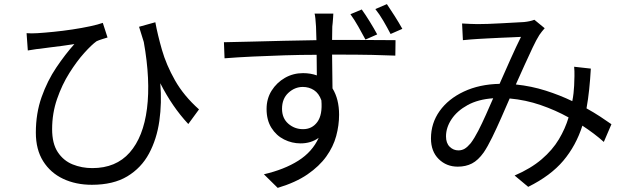

<svg xmlns="http://www.w3.org/2000/svg" viewBox="-20 -847 3040 932"><path d="M109 -686Q132 -684 162 -686Q195 -688 240 -692.5Q285 -697 331.5 -704Q378 -711 417.5 -719.5Q457 -728 479 -736L502 -665Q492 -662 476 -657Q460 -652 449 -647Q425 -630 389 -590Q353 -550 317 -493Q281 -436 257 -366.5Q233 -297 233 -220Q233 -150 260.5 -108.5Q288 -67 332.5 -49Q377 -31 428 -31Q543 -31 609.5 -106.5Q676 -182 693.5 -320Q711 -458 678 -643L655 -717L734 -739Q745 -679 766 -605.5Q787 -532 829.5 -457Q872 -382 946 -316L894 -245Q854 -288 820.5 -337Q787 -386 758 -443Q766 -348 753.5 -260Q741 -172 703.5 -102Q666 -32 598 9Q530 50 426 50Q348 50 286.5 21Q225 -8 189.5 -64.5Q154 -121 154 -203Q154 -297 182 -376Q210 -455 253.5 -519.5Q297 -584 341 -633Q316 -629 283 -624.5Q250 -620 219.5 -616.5Q189 -613 171 -610Q157 -609 143.5 -606.5Q130 -604 115 -602Z M1736 -801Q1754 -776 1775 -742Q1796 -708 1811 -680L1754 -655Q1738 -685 1719 -718.5Q1700 -752 1681 -778ZM1858 -827Q1875 -802 1896 -769Q1917 -736 1933 -707L1876 -682Q1860 -713 1841 -745.5Q1822 -778 1802 -803ZM1540 -360Q1528 -394 1504 -409.5Q1480 -425 1450 -425Q1411 -425 1380 -396.5Q1349 -368 1349 -319Q1349 -273 1379.5 -246.5Q1410 -220 1451 -220Q1495 -220 1520.5 -255Q1546 -290 1540 -360ZM1067 -642Q1123 -643 1199.5 -645Q1276 -647 1359 -649Q1442 -651 1516 -652L1514 -718Q1513 -738 1511 -756.5Q1509 -775 1507 -781H1598Q1598 -776 1597 -763Q1596 -750 1595 -737Q1594 -724 1593 -718L1592 -653H1607Q1669 -653 1727 -653Q1785 -653 1831 -652.5Q1877 -652 1900 -652L1899 -577Q1857 -579 1786.5 -580.5Q1716 -582 1606 -582H1592L1594 -418Q1626 -366 1626 -290Q1626 -239 1612 -187Q1598 -135 1564 -87.5Q1530 -40 1472.5 -0.5Q1415 39 1328 65L1261 -1Q1360 -24 1428 -67Q1496 -110 1527 -178Q1490 -151 1439 -151Q1397 -151 1359 -170Q1321 -189 1297.5 -226.5Q1274 -264 1274 -318Q1274 -368 1298.5 -407Q1323 -446 1363 -469Q1403 -492 1451 -492Q1487 -492 1518 -481L1517 -581Q1441 -581 1361.5 -578.5Q1282 -576 1207.5 -572.5Q1133 -569 1070 -564Z M2848 -514Q2845 -461 2840 -413Q2835 -365 2827 -321Q2863 -301 2893.5 -281Q2924 -261 2948 -244L2911 -158Q2889 -178 2862.5 -198Q2836 -218 2807 -237Q2776 -140 2714.5 -67Q2653 6 2544 60L2478 5Q2557 -29 2609.5 -74Q2662 -119 2693 -171Q2724 -223 2740 -277Q2677 -312 2604.5 -337Q2532 -362 2454 -369Q2435 -325 2413 -275Q2391 -225 2369 -180Q2347 -135 2328 -107Q2301 -69 2271 -53.5Q2241 -38 2202 -38Q2147 -38 2109.5 -75Q2072 -112 2072 -175Q2072 -249 2114 -308Q2156 -367 2231.5 -402.5Q2307 -438 2405 -440Q2431 -499 2458.5 -560.5Q2486 -622 2509 -668Q2494 -667 2466.5 -666Q2439 -665 2407 -663.5Q2375 -662 2346.5 -660.5Q2318 -659 2301 -658Q2285 -657 2265 -655.5Q2245 -654 2227 -652L2223 -733Q2243 -732 2263 -731Q2283 -730 2298 -730Q2318 -730 2349.5 -731Q2381 -732 2415 -734Q2449 -736 2478.5 -737.5Q2508 -739 2524 -740Q2553 -743 2574 -751L2624 -710Q2617 -702 2610.5 -694Q2604 -686 2598 -677Q2584 -655 2565.5 -616Q2547 -577 2526 -530.5Q2505 -484 2484 -437Q2560 -429 2629 -407Q2698 -385 2758 -356Q2762 -376 2764 -394.5Q2766 -413 2767 -431Q2768 -454 2768.5 -478Q2769 -502 2767 -523ZM2374 -370Q2301 -365 2250 -337Q2199 -309 2172 -268.5Q2145 -228 2145 -185Q2145 -152 2163 -134.5Q2181 -117 2205 -117Q2222 -117 2235.5 -125Q2249 -133 2265 -152Q2283 -176 2301.5 -212Q2320 -248 2338.5 -289.5Q2357 -331 2374 -370Z"/></svg>

Font: Go Noto Current
Style: Regular
Weight: 400
Designer: Monotype Design Team
Foundry: Monotype Imaging Inc.
Version: Version 2.007; ttfautohint (v1.8) -l 8 -r 50 -G 200 -x 14 -D